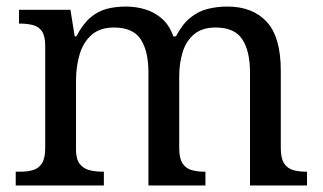

<svg xmlns="http://www.w3.org/2000/svg" viewBox="-20 -566 985 586"><path d="M28 0V-42H41Q64 -42 81 -47Q98 -52 108 -67.5Q118 -83 118 -114V-426Q118 -456 108 -470.5Q98 -485 80.5 -489.5Q63 -494 41 -494H38V-536H195L208 -455H213Q233 -493 256 -512.5Q279 -532 306 -539Q333 -546 364 -546Q396 -546 424.5 -537Q453 -528 475 -508.5Q497 -489 509 -455H517Q537 -493 561.5 -512.5Q586 -532 614.5 -539Q643 -546 674 -546Q751 -546 794 -499.5Q837 -453 837 -350V-114Q837 -83 847 -67.5Q857 -52 874.5 -47Q892 -42 914 -42H917V0H743V-345Q743 -410 719.5 -446Q696 -482 638 -482Q597 -482 572.5 -461.5Q548 -441 537.5 -407Q527 -373 527 -333V-114Q527 -83 537 -67.5Q547 -52 564.5 -47Q582 -42 604 -42H607V0H433V-345Q433 -410 409.5 -446Q386 -482 328 -482Q285 -482 259.5 -459.5Q234 -437 223 -400Q212 -363 212 -320V-109Q212 -80 223.5 -65.5Q235 -51 253.5 -46.5Q272 -42 294 -42H297V0Z"/></svg>

Font: Noto Serif Tamil
Style: Italic
Weight: 400
Italic angle: -12°
Designer: Indian Type Foundry, Tom Grace, and the Monotype Design Team
Foundry: Monotype Imaging Inc.
Version: Version 2.003